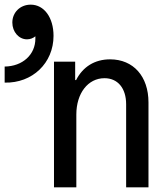

<svg xmlns="http://www.w3.org/2000/svg" viewBox="-63 -805 683 825"><path d="M169 0H265V-313C265 -404 315 -469 386 -469C443 -469 479 -426 479 -357V0H575V-365C575 -477 510 -550 410 -550C344 -550 293 -518 264 -461H260V-540H169ZM-43 -519V-450C76 -447 167 -534 167 -651C167 -729 127 -785 69 -785C24 -785 -10 -752 -10 -708C-10 -668 18 -636 53 -636C67 -636 79 -641 89 -649C89 -645 89 -642 89 -639C89 -570 34 -520 -43 -519Z"/></svg>

Font: CommitMono
Style: 500Regular
Weight: 500
Monospace: yes
Designer: Eigil Nikolajsen
Foundry: Eigil Nikolajsen
Version: Version 1.143